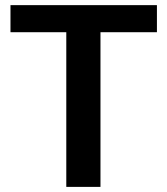

<svg xmlns="http://www.w3.org/2000/svg" viewBox="-20 -731 655 751"><path d="M593.8 -710.9V-605H373V0H239.3V-605H21V-710.9Z"/></svg>

Font: Vazirmatn UI SemiBold
Style: Regular
Weight: 600
Designer: Saber Rastikerdar
Foundry: Saber Rastikerdar
Version: Version 33.003